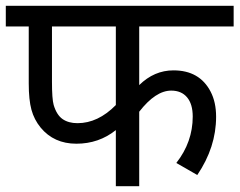

<svg xmlns="http://www.w3.org/2000/svg" viewBox="-20 -642 826 662"><path d="M379.4 -550.8H159.2V-359.9Q159.2 -300.8 165 -280.3Q175.3 -245.6 195.8 -231.4Q216.3 -217.3 247.1 -217.3Q317.9 -217.3 379.4 -279.8ZM587.9 -80.1Q644.5 -152.3 644.5 -240.2Q644.5 -283.2 625 -306.4Q605.5 -329.6 570.3 -329.6Q516.6 -329.6 460 -256.8V0H379.4V-193.4Q320.8 -146.5 243.4 -146.5Q166 -146.5 120.1 -202.1Q97.7 -229.5 88.4 -263.7Q79.1 -297.9 79.1 -354.5V-550.8H0V-622.1H785.6V-550.8H460V-348.6Q511.7 -399.4 578.1 -399.4Q668 -399.4 706.1 -326.2Q725.1 -290 725.1 -239.3Q725.1 -134.3 660.2 -38.6Z"/></svg>

Font: NotoSans
Style: Regular
Weight: 400
Designer: Monotype Design team
Foundry: Monotype Imaging Inc.
Version: Version 1.04